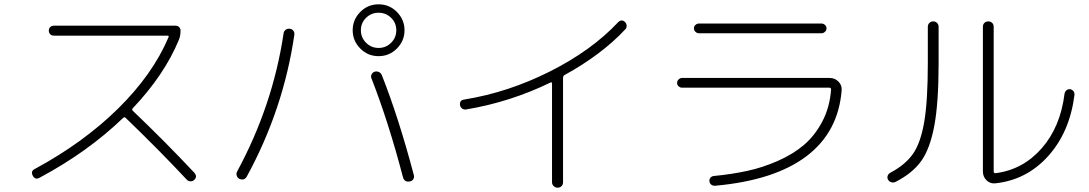

<svg xmlns="http://www.w3.org/2000/svg" viewBox="-20 -827 5040 889"><path d="M163 -4Q143 7 132 -13Q121 -34 140 -44Q366 -166 526.5 -324Q687 -482 760 -654Q764 -662 755 -662H229Q219 -662 212.5 -668.5Q206 -675 206 -685Q206 -695 212.5 -701.5Q219 -708 229 -708H793Q803 -708 809.5 -701.5Q816 -695 816 -685Q816 -661 808 -642Q741 -480 595 -326Q589 -320 595 -314Q744 -172 879 -28Q896 -9 879 6Q872 13 862 12.5Q852 12 845 5Q714 -135 562 -281Q556 -287 550 -281Q386 -123 163 -4Z M1791 -744.5Q1767 -768 1733 -768Q1699 -768 1675 -744.5Q1651 -721 1651 -687Q1651 -653 1675 -629Q1699 -605 1733 -605Q1767 -605 1791 -629Q1815 -653 1815 -687Q1815 -721 1791 -744.5ZM1818 -602.5Q1783 -567 1733 -567Q1683 -567 1648 -602.5Q1613 -638 1613 -687Q1613 -736 1648 -771.5Q1683 -807 1733 -807Q1783 -807 1818 -771.5Q1853 -736 1853 -687Q1853 -638 1818 -602.5ZM1748 -479Q1825 -285 1896 -17Q1899 -7 1894 2Q1889 11 1878 13Q1853 18 1846 -6Q1778 -265 1700 -464Q1696 -473 1700.5 -482.5Q1705 -492 1715 -495Q1725 -498 1734.5 -493.5Q1744 -489 1748 -479ZM1088 1Q1079 -4 1076 -14Q1073 -24 1078 -33Q1243 -338 1293 -672Q1294 -682 1302 -688.5Q1310 -695 1321 -694Q1332 -693 1338 -685Q1344 -677 1343 -667Q1293 -322 1123 -10Q1111 11 1088 1Z M2137 -320Q2127 -319 2119.5 -324.5Q2112 -330 2110 -340Q2107 -363 2129 -366Q2333 -399 2526 -496Q2719 -593 2842 -724Q2859 -740 2874 -725Q2881 -718 2881.5 -708Q2882 -698 2875 -691Q2766 -574 2593 -479Q2587 -475 2587 -465V17Q2587 28 2580 35Q2573 42 2562 42Q2551 42 2543.5 34.5Q2536 27 2536 17V-441Q2536 -444 2533.5 -445.5Q2531 -447 2529 -445Q2342 -354 2137 -320Z M3138 -421Q3129 -421 3122 -427.5Q3115 -434 3115 -443Q3115 -452 3122 -459Q3129 -466 3138 -466H3822Q3846 -466 3862.5 -449Q3879 -432 3877 -409Q3862 -216 3714.5 -104Q3567 8 3292 33Q3282 34 3274 28.5Q3266 23 3265 13Q3263 4 3269 -3.5Q3275 -11 3284 -12Q3367 -20 3439 -35.5Q3511 -51 3581.5 -82Q3652 -113 3702.5 -156Q3753 -199 3787.5 -264.5Q3822 -330 3828 -412Q3828 -421 3820 -421ZM3216 -718H3784Q3793 -718 3800 -711.5Q3807 -705 3807 -696Q3807 -687 3800 -680Q3793 -673 3784 -673H3216Q3207 -673 3200 -680Q3193 -687 3193 -696Q3193 -705 3200 -711.5Q3207 -718 3216 -718Z M4587 22Q4564 24 4547.5 7.5Q4531 -9 4531 -33V-703Q4531 -714 4538 -721Q4545 -728 4556 -728Q4567 -728 4574 -721Q4581 -714 4581 -703V-33Q4581 -30 4583.5 -27Q4586 -24 4589 -25Q4716 -41 4803 -140Q4890 -239 4909 -393Q4911 -403 4918 -409Q4925 -415 4935 -414Q4945 -412 4950.5 -404.5Q4956 -397 4955 -387Q4933 -215 4833 -104Q4733 7 4587 22ZM4127 15Q4118 20 4107.5 17Q4097 14 4092 5Q4087 -3 4090 -12.5Q4093 -22 4102 -27Q4172 -64 4207.5 -115Q4243 -166 4259.5 -263.5Q4276 -361 4276 -535V-703Q4276 -714 4283.5 -721Q4291 -728 4301 -728Q4311 -728 4318.5 -721Q4326 -714 4326 -703V-535Q4326 -351 4306 -244.5Q4286 -138 4245.5 -81.5Q4205 -25 4127 15Z"/></svg>

Font: Rounded Mplus 1c Light
Style: Regular
Weight: 300
Version: Version 1.059.20150529